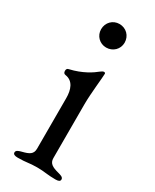

<svg xmlns="http://www.w3.org/2000/svg" viewBox="-166 -664 577 714"><g transform="rotate(30 122.5 -307.0)"><path d="M124 -516C153 -516 175 -538 175 -566C175 -595 153 -617 124 -617C96 -617 74 -595 74 -566C74 -538 96 -516 124 -516ZM44 3C83 3 90 -2 125 -2C160 -2 168 3 206 3C219 3 226 0 226 -8C226 -18 214 -21 203 -24C176 -31 160 -39 160 -62V-294C160 -339 169 -413 169 -429C169 -432 167 -434 163 -434C159 -434 154 -431 149 -427C132 -413 97 -389 44 -377C38 -376 35 -372 35 -365C35 -357 38 -353 45 -352C79 -347 90 -315 90 -279V-62C90 -38 75 -31 47 -24C36 -21 24 -18 24 -8C24 0 32 3 44 3Z"/></g></svg>

Font: Garamond-Math
Style: Regular
Weight: 400
Version: Version 2019-08-16